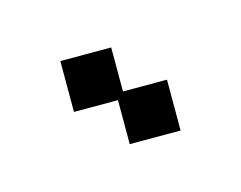

<svg xmlns="http://www.w3.org/2000/svg" viewBox="-38 -996 577 459"><g transform="rotate(30 250.0 -767.0)"><path d="M84 -767 173 -856 250 -779 327 -856 416 -767 327 -678 250 -755 173 -678Z"/></g></svg>

Font: Trickster
Style: Regular
Weight: 400
Designer: Jean-Baptiste Morizot
Foundry: Jean-Baptiste Morizot
Version: Version 2.000;PS 2.0;hotconv 1.0.88;makeotf.lib2.5.647800